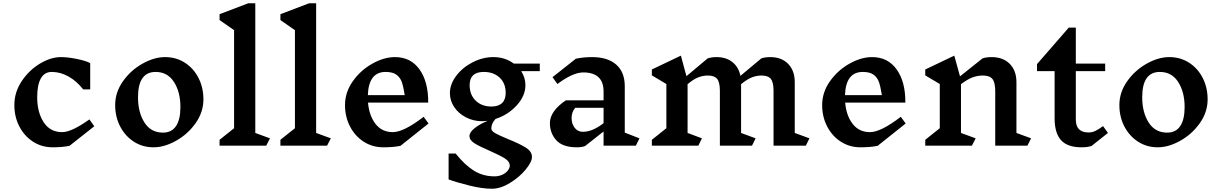

<svg xmlns="http://www.w3.org/2000/svg" viewBox="-20 -893 7490 1177"><path d="M533 -506V-345H490Q451 -395 401 -423.5Q351 -452 297 -452Q253 -452 230.5 -412.5Q208 -373 208 -297Q208 -205 247.5 -144Q287 -83 361 -83Q419 -83 528 -161L558 -119L406 1Q363 10 303 10Q236 10 182.5 -24.5Q129 -59 98.5 -118Q68 -177 68 -249Q68 -327 112.5 -394.5Q157 -462 224 -502.5Q291 -543 354 -543Q396 -543 452 -531.5Q508 -520 533 -506Z M1227 -284Q1227 -206 1179.5 -138.5Q1132 -71 1060 -30.5Q988 10 921 10Q854 10 800.5 -24.5Q747 -59 716.5 -118Q686 -177 686 -249Q686 -327 733.5 -394.5Q781 -462 853 -502.5Q925 -543 992 -543Q1060 -543 1113.5 -508.5Q1167 -474 1197 -415Q1227 -356 1227 -284ZM826 -297Q826 -204 865.5 -142Q905 -80 979 -80Q1032 -80 1059 -120Q1086 -160 1086 -237Q1086 -329 1046.5 -390.5Q1007 -452 934 -452Q826 -452 826 -297Z M1612 0H1326V-36L1415 -107V-708L1326 -770V-806L1502 -873H1545V-78L1635 -45Z M1985 0H1699V-36L1788 -107V-708L1699 -770V-806L1875 -873H1918V-78L2008 -45Z M2435 1Q2391 10 2330 10Q2263 10 2209.5 -24.5Q2156 -59 2125.5 -118Q2095 -177 2095 -249Q2095 -327 2142.5 -394.5Q2190 -462 2262 -502.5Q2334 -543 2401 -543Q2498 -543 2552 -467Q2606 -391 2605 -264H2236Q2243 -184 2282 -133.5Q2321 -83 2388 -83Q2455 -83 2577 -177L2607 -136ZM2235 -310H2461Q2453 -361 2443.5 -389Q2434 -417 2411 -434.5Q2388 -452 2344 -452Q2240 -452 2235 -310Z M3175 -457Q3201 -416 3201 -371Q3201 -306 3148 -247.5Q3095 -189 3018 -164Q2992 -136 2992 -106Q2992 -90 3016 -76.5Q3040 -63 3093 -41Q3163 -13 3202 11Q3241 35 3241 69Q3241 100 3202 147Q3163 194 3105.5 229Q3048 264 2995 264Q2937 264 2859.5 245Q2782 226 2730 207V48H2773Q2828 117 2884 152.5Q2940 188 3011 188Q3038 188 3059.5 178Q3081 168 3093 152.5Q3105 137 3105 123Q3105 97 3074.5 78Q3044 59 2981 31Q2920 5 2889 -14.5Q2858 -34 2858 -59Q2858 -83 2891 -108.5Q2924 -134 2969 -152Q2947 -150 2936 -150Q2882 -150 2836.5 -173.5Q2791 -197 2764.5 -236.5Q2738 -276 2738 -322Q2738 -377 2777 -428.5Q2816 -480 2878 -511.5Q2940 -543 3004 -543Q3076 -543 3130 -503H3289V-457ZM3080 -324Q3080 -382 3043 -417Q3006 -452 2945 -452Q2859 -452 2859 -371Q2859 -312 2896 -276Q2933 -240 2993 -240Q3035 -240 3057.5 -261Q3080 -282 3080 -324Z M3878 0H3680V-87L3567 2Q3547 10 3517 10Q3429 10 3390 -33.5Q3351 -77 3351 -139Q3351 -175 3376 -210.5Q3401 -246 3449 -278H3680V-332Q3680 -449 3555 -449Q3492 -449 3397 -378L3367 -420L3510 -533Q3556 -543 3610 -543Q3705 -543 3757.5 -497Q3810 -451 3810 -364V-80L3900 -45ZM3680 -138V-232H3506Q3494 -217 3489 -202Q3484 -187 3484 -169Q3484 -134 3503 -109.5Q3522 -85 3553 -85Q3612 -85 3680 -138Z M4920 0H4722V-336Q4722 -388 4705.5 -409Q4689 -430 4648 -430Q4619 -430 4590 -419Q4561 -408 4523 -377V-78L4612 -45L4590 0H4393V-336Q4393 -388 4376.5 -409Q4360 -430 4319 -430Q4290 -430 4261 -419Q4232 -408 4195 -377V-78L4283 -45L4261 0H3976V-36L4065 -107V-378L3976 -431V-467L4154 -552L4188 -426L4318 -535Q4341 -543 4373 -543Q4431 -543 4469.5 -512.5Q4508 -482 4519 -428L4647 -535Q4670 -543 4702 -543Q4771 -543 4811.5 -501.5Q4852 -460 4852 -389V-78L4942 -45Z M5360 1Q5316 10 5255 10Q5188 10 5134.5 -24.5Q5081 -59 5050.5 -118Q5020 -177 5020 -249Q5020 -327 5067.5 -394.5Q5115 -462 5187 -502.5Q5259 -543 5326 -543Q5423 -543 5477 -467Q5531 -391 5530 -264H5161Q5168 -184 5207 -133.5Q5246 -83 5313 -83Q5380 -83 5502 -177L5532 -136ZM5160 -310H5386Q5378 -361 5368.5 -389Q5359 -417 5336 -434.5Q5313 -452 5269 -452Q5165 -452 5160 -310Z M6278 0H6081V-334Q6081 -387 6064 -408.5Q6047 -430 6005 -430Q5974 -430 5943 -419Q5912 -408 5871 -377V-78L5961 -45L5938 0H5652V-36L5741 -107V-378L5652 -431V-467L5830 -552L5865 -425L6003 -535Q6026 -543 6059 -543Q6129 -543 6170 -501.5Q6211 -460 6211 -389V-78L6301 -45Z M6671 2Q6646 10 6610 10Q6524 10 6484.5 -33.5Q6445 -77 6445 -168V-457H6337V-500L6532 -724H6575V-503H6755V-457H6575V-160Q6575 -81 6653 -81Q6674 -81 6693 -89.5Q6712 -98 6742 -120L6772 -78Z M7383 -284Q7383 -206 7335.5 -138.5Q7288 -71 7216 -30.5Q7144 10 7077 10Q7010 10 6956.5 -24.5Q6903 -59 6872.5 -118Q6842 -177 6842 -249Q6842 -327 6889.5 -394.5Q6937 -462 7009 -502.5Q7081 -543 7148 -543Q7216 -543 7269.5 -508.5Q7323 -474 7353 -415Q7383 -356 7383 -284ZM6982 -297Q6982 -204 7021.5 -142Q7061 -80 7135 -80Q7188 -80 7215 -120Q7242 -160 7242 -237Q7242 -329 7202.5 -390.5Q7163 -452 7090 -452Q6982 -452 6982 -297Z"/></svg>

Font: InknutAntiqua
Style: Medium
Weight: 500
Designer: Claus Eggers Srensen
Foundry: Claus Eggers Srensen
Version: Version 1.000; ttfautohint (v1.2) -l 7 -r 28 -G 50 -x 13 -D 